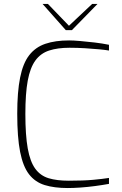

<svg xmlns="http://www.w3.org/2000/svg" viewBox="-20 -943 618 969"><path d="M322 6Q254 6 205.5 -9Q157 -24 126.5 -63.5Q96 -103 81.5 -176.5Q67 -250 67 -369Q67 -479 81.5 -551.5Q96 -624 127.5 -664.5Q159 -705 209 -722Q259 -739 329 -739Q350 -739 384.5 -736Q419 -733 457.5 -728.5Q496 -724 530 -717V-688Q513 -691 481.5 -694Q450 -697 410 -699.5Q370 -702 331 -702Q271 -702 228 -688Q185 -674 158.5 -637.5Q132 -601 120 -536Q108 -471 108 -368Q108 -261 120 -194Q132 -127 158 -91.5Q184 -56 225.5 -43.5Q267 -31 327 -31Q402 -31 450.5 -35.5Q499 -40 530 -45V-15Q497 -9 459.5 -4Q422 1 386 3.5Q350 6 322 6ZM312 -791 195 -923H222L328 -813L445 -923H472L343 -791Z"/></svg>

Font: Exo Thin ExtraLight
Style: Regular
Weight: 250
Version: Version 2.000